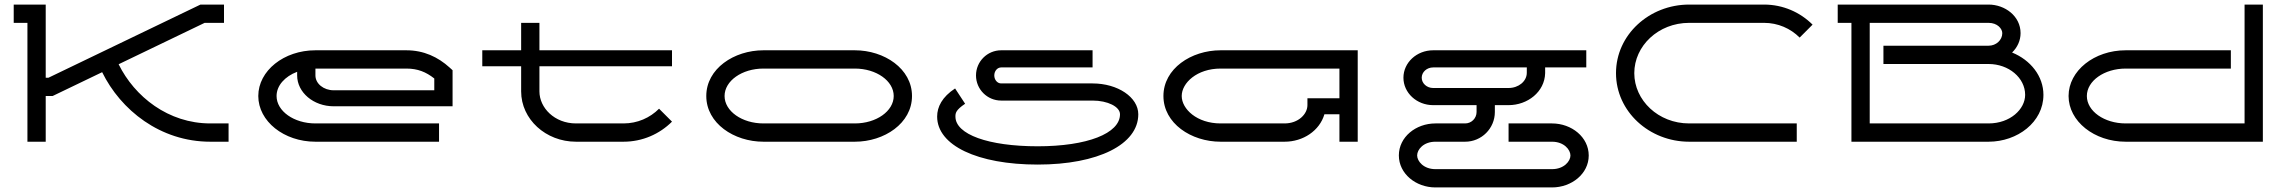

<svg xmlns="http://www.w3.org/2000/svg" viewBox="-20 -620 10000 840"><path d="M100 0H180V-200H210.3L426.9 -304.2C508 -139 680.6 0 900 0H980V-80H900C716.5 -80 568.9 -196.9 499 -338.9L875.3 -520H960V-600H857.1L192.1 -280H180V-600H40V-520H100Z M1880 -225H1440C1395.8 -225 1360 -254.1 1360 -290V-320H1757.8C1807.3 -320 1843.7 -305.3 1880 -276.6ZM1960 -155V-312.8L1946.8 -324.7C1896.3 -370.4 1834.3 -400 1757.8 -400H1360C1222 -400 1110 -310.4 1110 -200C1110 -89.6 1222 0 1360 0H1900.8V-80H1360C1266.2 -80 1190 -133.8 1190 -200C1190 -245.8 1226.5 -285.7 1280 -305.9V-290C1280 -215.5 1351.7 -155 1440 -155Z M2090 -400V-330H2260V-220C2260 -98.6 2367.5 0 2500 0H2707.8C2790.7 0 2865.7 -33.5 2920 -87.8L2863.4 -144.4C2823.5 -104.4 2768.8 -80 2707.8 -80H2500C2405.8 -80 2340 -148.7 2340 -220V-330H2920V-400H2340V-520H2260V-400Z M3150 -200C3150 -266.2 3226.2 -320 3320 -320H3720C3813.8 -320 3890 -266.2 3890 -200C3890 -133.8 3813.8 -80 3720 -80H3320C3226.2 -80 3150 -133.8 3150 -200ZM3070 -200C3070 -80.5 3191.3 0 3320 0H3720C3848.7 0 3970 -80.5 3970 -200C3970 -319.5 3848.7 -400 3720 -400H3320C3191.3 -400 3070 -319.5 3070 -200Z M4760 -400H4360C4299.3 -400 4250 -350.7 4250 -290C4250 -229.3 4299.3 -180 4360 -180H4760C4826.2 -180 4880 -153.1 4880 -120C4880 -36 4736 20 4520 20C4304 20 4160 -32 4160 -110C4160 -124.8 4161 -138.3 4202.4 -166.1L4158.5 -233C4101.6 -195.7 4080 -152.2 4080 -110C4080 16 4256 100 4520 100C4784 100 4960 12 4960 -120C4960 -194.5 4870.4 -255 4760 -255H4360C4343.4 -255 4330 -270.7 4330 -290C4330 -309.3 4343.4 -325 4360 -325H4760Z M5920 -400H5320C5191.3 -400 5070 -319.6 5070 -200C5070 -80.4 5191.3 0 5320 0H5600C5681.1 0 5753 -47.8 5774.3 -120H5840V0H5920ZM5840 -320V-190H5700V-160C5700 -121.1 5660.5 -80 5600 -80H5320C5216.9 -80 5150 -142.9 5150 -200C5150 -257.1 5216.9 -320 5320 -320Z M6920 -400H6250C6178.2 -400 6120 -346.2 6120 -280C6120 -213.8 6178.2 -160 6250 -160H6440V-130C6440 -102.4 6417.6 -80 6390 -80H6260C6174.3 -80 6100 -20.5 6100 60C6100 139.9 6174.2 200 6260 200H6770C6856 200 6930.7 140.2 6930.7 60.3C6930.7 -19.8 6856.1 -80 6770 -80H6580V0H6770C6822.5 0 6850.7 35 6850.7 60.3C6850.7 85 6822.7 120 6770 120H6260C6208 120 6180 85.2 6180 60C6180 34.2 6207.8 0 6260 0H6390C6461.8 0 6520 -58.2 6520 -130V-160H6580C6663.1 -160 6738 -218 6740 -300V-325H6920ZM6659.8 -325 6659.7 -300.9C6659.5 -264.5 6624 -235 6580 -235H6250C6222.4 -235 6200 -255.2 6200 -280C6200 -304.8 6222.4 -325 6250 -325Z M7840.8 0V-80H7370C7235 -80 7130 -181.1 7130 -300C7130 -418.9 7235 -520 7370 -520H7697.8C7758.7 -520 7813.6 -495.5 7853.5 -455.6L7910 -512.2C7855.7 -566.4 7780.6 -600 7697.8 -600H7370C7195.9 -600 7050 -468.1 7050 -300C7050 -131.9 7195.9 0 7370 0Z M8782.9 -390.2C8805.9 -412.5 8820 -442.3 8820 -475C8820 -549.5 8751.7 -600 8680 -600H8020V-520H8080V0H8680C8805.9 0 8920 -85.3 8920 -205C8920 -286.7 8863.9 -357.3 8782.9 -390.2ZM8220 -340H8680C8768.3 -340 8840 -279.5 8840 -205C8840 -142.5 8774.9 -80 8680 -80H8160V-520H8680C8718.7 -520 8740 -494.3 8740 -475C8740 -444.6 8713.1 -420 8680 -420H8220Z M9880 0V-600H9800V-80H9280C9186.2 -80 9110 -133.8 9110 -200C9110 -266.2 9186.2 -320 9280 -320H9740V-400H9280C9142 -400 9030 -310.4 9030 -200C9030 -89.6 9142 0 9280 0Z"/></svg>

Font: KetosagCBd
Style: Regular
Weight: 500
Designer: gluk
Foundry: gluk
Version: Version 00.0024